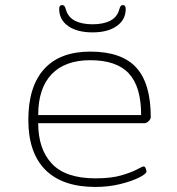

<svg xmlns="http://www.w3.org/2000/svg" viewBox="-20 -733 700 759"><path d="M357 6Q227 6 159.5 -61.5Q92 -129 92 -259Q92 -391 154.5 -460Q217 -529 337 -529Q461 -529 518.5 -466Q576 -403 576 -270Q576 -263 568 -254.5Q560 -246 551 -246H131Q131 -143 185.5 -85.5Q240 -28 357 -28Q420 -28 460.5 -40Q501 -52 522 -63.5Q543 -75 548 -75Q553 -75 556 -67.5Q559 -60 559 -55Q559 -46 530.5 -31.5Q502 -17 456 -5.5Q410 6 357 6ZM131 -278H538Q538 -390 489.5 -442.5Q441 -495 337 -495Q237 -495 184 -439.5Q131 -384 131 -278ZM346 -605Q285 -605 249.5 -630Q214 -655 214 -698Q214 -713 226 -713Q236 -713 240 -697Q248 -666 275.5 -651.5Q303 -637 346 -637Q389 -637 416.5 -651.5Q444 -666 452 -697Q456 -713 465 -713Q477 -713 477 -698Q477 -655 441.5 -630Q406 -605 346 -605Z"/></svg>

Font: Asap Expanded Thin
Style: Regular
Weight: 100
Width: 7
Designer: Pablo Cosgaya
Foundry: Omnibus-Type
Version: Version 3.001; ttfautohint (v1.8.4.7-5d5b)